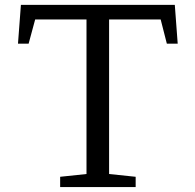

<svg xmlns="http://www.w3.org/2000/svg" viewBox="-20 -756 790 776"><path d="M686.5 -736.3 698.2 -579.6H654.3L629.4 -677.2H420.9V-52.7L528.3 -41.5V0H223.1V-41.5L329.6 -52.7V-677.2H122.1L95.7 -579.6H52.7L64.5 -736.3Z"/></svg>

Font: Habibi
Style: Regular
Weight: 400
Designer: Magnus Gaarde
Foundry: Magnus Gaarde
Version: Version 1.001